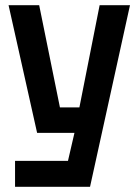

<svg xmlns="http://www.w3.org/2000/svg" viewBox="-20 -580 534 740"><path d="M38 140V40H242L267 -68H123L13 -560H131L211 -166H286L364 -560H481L327 140Z"/></svg>

Font: Tektur SemiCondensed Medium
Style: Regular
Weight: 500
Width: 4
Designer: Adam Jagosz
Foundry: Adam Jagosz
Version: Version 1.005;gftools[0.9.30]